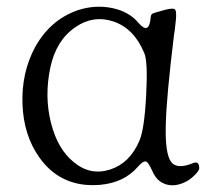

<svg xmlns="http://www.w3.org/2000/svg" viewBox="-20 -534 630 567"><path d="M528.3 2.9Q542 -3.9 555.2 -17.1Q568.4 -30.3 568.4 -37.1Q568.4 -60.5 548.8 -51.8Q502.9 -33.2 485.4 -55.7Q466.8 -81.1 469.7 -168.9Q471.7 -250 494.1 -432.6Q495.1 -436.5 496.1 -445.3Q501 -483.4 500 -493.2Q500 -506.8 493.2 -507.8Q487.3 -509.8 466.8 -504.9Q461.9 -503.9 460 -502.9Q459 -502.9 457 -502Q434.6 -496.1 430.2 -493.7Q425.8 -491.2 424.8 -482.4V-480.5Q419.9 -430.7 389.6 -465.8Q361.3 -500 311 -510.3Q260.7 -520.5 210 -503.9Q127.9 -475.6 83 -393.6Q43 -318.4 46.4 -226.1Q49.8 -133.8 96.7 -68.4Q147.5 2.9 231.4 11.7Q254.9 13.7 277.3 11.7Q346.7 4.9 386.7 -41Q403.3 -60.5 412.1 -56.6Q418 -54.7 430.7 -27.3Q443.4 2 470.2 10.3Q497.1 18.6 528.3 2.9ZM197.3 -55.7Q150.4 -93.8 130.9 -169.9Q110.4 -249 128.9 -335.9Q146.5 -416 203.1 -454.1Q255.9 -490.2 314.5 -470.7Q376 -450.2 406.2 -377Q417 -351.6 411.6 -251.5Q406.2 -151.4 391.6 -118.2Q363.3 -51.8 304.7 -33.2Q246.1 -14.6 197.3 -55.7Z"/></svg>

Font: Bpmf GenWan Min R
Style: R
Weight: 400
Foundry: But Ko
Version: Version 1.320